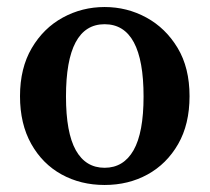

<svg xmlns="http://www.w3.org/2000/svg" viewBox="-20 -513 597 547"><path d="M278 14Q210 14 155.5 -16Q101 -46 69 -103Q37 -160 37 -239Q37 -319 70.5 -376Q104 -433 159 -463Q214 -493 278 -493Q342 -493 397 -463Q452 -433 486 -376.5Q520 -320 520 -239Q520 -159 487.5 -102.5Q455 -46 400.5 -16Q346 14 278 14ZM278 -35Q332 -35 360.5 -85Q389 -135 389 -238Q389 -444 278 -444Q168 -444 168 -238Q168 -135 196 -85Q224 -35 278 -35Z"/></svg>

Font: Source Serif Pro Semibold
Style: Regular
Weight: 600
Designer: Frank Grießhammer
Foundry: Adobe Systems Incorporated
Version: Version 3.000;hotconv 1.0.109;makeotfexe 2.5.65596